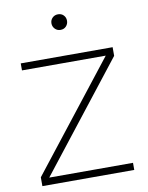

<svg xmlns="http://www.w3.org/2000/svg" viewBox="-95 -947 779 1014"><g transform="rotate(-10 294.5 -439.5)"><path d="M48.8 -620.6V-658.2H541.5V-611.8L92.3 -38.1H541.5V0H48.8V-47.4L498 -620.6ZM245.1 -837.9Q245.1 -855.5 257.1 -867.4Q269 -879.4 287.1 -879.4Q305.7 -879.4 317.1 -867.4Q328.6 -855.5 328.6 -837.9Q328.6 -820.8 317.1 -808.3Q305.7 -795.9 287.1 -795.9Q269 -795.9 257.1 -808.3Q245.1 -820.8 245.1 -837.9Z"/></g></svg>

Font: Estedad-FD ExtraLight
Style: Regular
Weight: 200
Designer: Amin Abedi
Version: Version 7.3